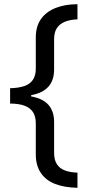

<svg xmlns="http://www.w3.org/2000/svg" viewBox="-20 -734 420 912"><path d="M348 158Q287 157 242.5 140Q198 123 174 87.5Q150 52 150 -1V-148Q150 -182 136 -202.5Q122 -223 95 -232.5Q68 -242 28 -242V-315Q68 -316 95 -325Q122 -334 136 -354.5Q150 -375 150 -408V-556Q150 -609 175 -644Q200 -679 245 -696.5Q290 -714 348 -714V-642Q314 -641 289 -631Q264 -621 250.5 -601Q237 -581 237 -548V-404Q237 -353 210 -322.5Q183 -292 128 -282V-276Q184 -266 210.5 -235.5Q237 -205 237 -154V-7Q237 25 250 45.5Q263 66 288 75.5Q313 85 348 86Z"/></svg>

Font: Noto Sans Symbols
Style: Regular
Weight: 400
Designer: Monotype Design Team
Foundry: Monotype Imaging Inc.
Version: Version 2.002